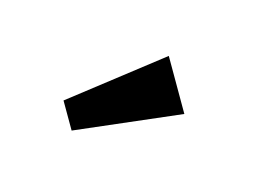

<svg xmlns="http://www.w3.org/2000/svg" viewBox="-51 -1036 571 429"><g transform="rotate(20 234.5 -821.5)"><path d="M143 -706 103 -763 290 -937 367 -827Z"/></g></svg>

Font: BioRhyme ExtraBold ExtraBold
Style: Regular
Weight: 800
Version: Version 1.600;gftools[0.9.33]